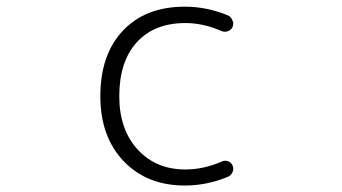

<svg xmlns="http://www.w3.org/2000/svg" viewBox="-20 -576 1040 584"><path d="M655.3 -85Q664.1 -88.9 673.8 -85.4Q683.6 -82 687.5 -72.3Q689.5 -67.4 689.5 -62.5Q689.5 -57.6 687.5 -52.7Q682.6 -42 672.9 -38.1Q609.4 -11.7 542 -11.7Q426.8 -11.7 356 -85.9Q285.2 -160.2 285.2 -283.2Q285.2 -410.2 354 -482.9Q422.9 -555.7 542 -555.7Q609.4 -555.7 672.9 -529.3Q682.6 -525.4 686.5 -514.6Q689.5 -509.8 689.5 -504.9Q689.5 -500 687.5 -494.1Q683.6 -485.4 673.8 -481.4Q664.1 -477.5 654.3 -481.4Q598.6 -505.9 543.9 -505.9Q449.2 -505.9 396 -447.3Q342.8 -388.7 342.8 -283.2Q342.8 -182.6 398.4 -121.6Q454.1 -60.5 543.9 -60.5Q599.6 -60.5 655.3 -85Z"/></svg>

Font: Rounded-L Mgen+ 1mn light
Style: Regular
Weight: 200
Designer: [Source Han Sans]
Ryoko NISHIZUKA  (kana & ideographs); Paul D. Hunt (Latin, Greek & Cyrillic); Wenlong ZHANG  (bopomofo
Version: Version 1.059.20150602